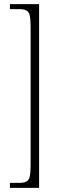

<svg xmlns="http://www.w3.org/2000/svg" viewBox="-20 -780 286 928"><path d="M28 128V104H70Q94 104 106.5 98Q119 92 123.5 74Q128 56 128 19V-651Q128 -688 123.5 -706Q119 -724 106.5 -730Q94 -736 70 -736H28V-760H169V128Z"/></svg>

Font: Noto Serif Ethiopic ExtraCondensed ExtraLight
Style: Regular
Weight: 200
Width: 2
Designer: Monotype Design Team
Foundry: Monotype Imaging Inc.
Version: Version 2.102; ttfautohint (v1.8.4.7-5d5b)